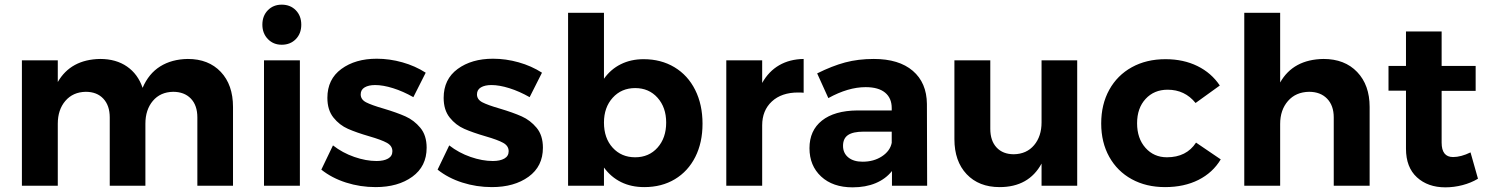

<svg xmlns="http://www.w3.org/2000/svg" viewBox="-20 -797 6382 824"><path d="M980 -338V0H827V-293Q827 -345 799 -374Q771 -403 723 -403Q668 -402 636 -364Q604 -326 604 -266V0H451V-293Q451 -344 423.5 -373.5Q396 -403 348 -403Q293 -402 260.5 -364Q228 -326 228 -266V0H74V-538H228V-445Q284 -542 410 -544Q478 -544 525 -511.5Q572 -479 592 -420Q618 -481 667.5 -512Q717 -543 786 -544Q875 -544 927.5 -488.5Q980 -433 980 -338Z M1113 -538H1267V0H1113ZM1273 -691Q1273 -653 1249.5 -629Q1226 -605 1189 -605Q1153 -605 1129.5 -629.5Q1106 -654 1106 -691Q1106 -729 1129.5 -753Q1153 -777 1189 -777Q1226 -777 1249.5 -753Q1273 -729 1273 -691Z M1590 -432Q1562 -432 1545 -422Q1528 -412 1528 -392Q1528 -370 1551 -358Q1574 -346 1626 -331Q1683 -314 1720 -297.5Q1757 -281 1784 -248.5Q1811 -216 1811 -163Q1811 -83 1749.5 -38.5Q1688 6 1592 6Q1526 6 1465 -13.5Q1404 -33 1359 -69L1409 -173Q1450 -141 1500.5 -123.5Q1551 -106 1596 -106Q1627 -106 1645.5 -116.5Q1664 -127 1664 -148Q1664 -171 1640.5 -184Q1617 -197 1565 -212Q1510 -228 1473.5 -244Q1437 -260 1411 -292.5Q1385 -325 1385 -377Q1385 -457 1445 -501Q1505 -545 1597 -545Q1652 -545 1707 -529.5Q1762 -514 1807 -485L1754 -380Q1710 -405 1667 -418.5Q1624 -432 1590 -432Z M2089 -432Q2061 -432 2044 -422Q2027 -412 2027 -392Q2027 -370 2050 -358Q2073 -346 2125 -331Q2182 -314 2219 -297.5Q2256 -281 2283 -248.5Q2310 -216 2310 -163Q2310 -83 2248.5 -38.5Q2187 6 2091 6Q2025 6 1964 -13.5Q1903 -33 1858 -69L1908 -173Q1949 -141 1999.5 -123.5Q2050 -106 2095 -106Q2126 -106 2144.5 -116.5Q2163 -127 2163 -148Q2163 -171 2139.5 -184Q2116 -197 2064 -212Q2009 -228 1972.5 -244Q1936 -260 1910 -292.5Q1884 -325 1884 -377Q1884 -457 1944 -501Q2004 -545 2096 -545Q2151 -545 2206 -529.5Q2261 -514 2306 -485L2253 -380Q2209 -405 2166 -418.5Q2123 -432 2089 -432Z M2995 -266Q2995 -185 2964 -123.5Q2933 -62 2876.5 -28Q2820 6 2745 6Q2689 6 2645.5 -15.5Q2602 -37 2572 -78V0H2418V-742H2572V-459Q2601 -500 2644.5 -521.5Q2688 -543 2742 -543Q2817 -543 2874.5 -508.5Q2932 -474 2963.5 -411Q2995 -348 2995 -266ZM2839 -271Q2839 -336 2802 -377.5Q2765 -419 2706 -419Q2647 -419 2609.5 -377.5Q2572 -336 2572 -271Q2572 -204 2609.5 -163Q2647 -122 2706 -122Q2765 -122 2802 -163.5Q2839 -205 2839 -271Z M3429 -544V-399Q3421 -400 3405 -400Q3334 -400 3292.5 -361.5Q3251 -323 3251 -259V0H3097V-538H3251V-441Q3279 -491 3324 -517Q3369 -543 3429 -544Z M3808 0V-63Q3781 -29 3738 -11Q3695 7 3639 7Q3554 7 3504 -39.5Q3454 -86 3454 -161Q3454 -237 3507.5 -279.5Q3561 -322 3659 -323H3807V-333Q3807 -376 3778.5 -399.5Q3750 -423 3695 -423Q3620 -423 3535 -376L3487 -482Q3551 -514 3607 -529Q3663 -544 3730 -544Q3838 -544 3897.5 -493Q3957 -442 3958 -351L3959 0ZM3807 -184V-232H3686Q3641 -232 3619.5 -217.5Q3598 -203 3598 -171Q3598 -140 3620.5 -121.5Q3643 -103 3682 -103Q3730 -103 3765 -126Q3800 -149 3807 -184Z M4603 -538V0H4450V-95Q4395 6 4270 6Q4181 6 4128.5 -49.5Q4076 -105 4076 -200V-538H4230V-244Q4230 -193 4257 -164Q4284 -135 4331 -135Q4386 -136 4418 -174Q4450 -212 4450 -272V-538Z M4991 -412Q4933 -412 4896.5 -372.5Q4860 -333 4860 -268Q4860 -203 4896 -162.5Q4932 -122 4988 -122Q5072 -122 5113 -185L5219 -113Q5185 -56 5123.5 -25Q5062 6 4980 6Q4899 6 4837 -28Q4775 -62 4740.5 -124Q4706 -186 4706 -267Q4706 -349 4740.5 -411.5Q4775 -474 4837.5 -508.5Q4900 -543 4982 -543Q5059 -543 5119 -513.5Q5179 -484 5215 -430L5111 -355Q5065 -412 4991 -412Z M5858 -338V0H5704V-293Q5704 -344 5675.5 -373.5Q5647 -403 5598 -403Q5541 -402 5507.5 -363.5Q5474 -325 5474 -265V0H5320V-742H5474V-443Q5530 -542 5660 -544Q5751 -544 5804.5 -488Q5858 -432 5858 -338Z M6323 -30Q6293 -12 6256.5 -2.5Q6220 7 6183 7Q6108 7 6061 -36Q6014 -79 6014 -159V-408H5939V-514H6014V-662H6167V-514H6313V-407H6167V-185Q6167 -123 6216 -123Q6250 -123 6291 -143Z"/></svg>

Font: Montserrat arm2 SemiBold
Style: Regular
Weight: 600
Designer: Julieta Ulanovsky
Foundry: Julieta Ulanovsky
Version: Version 6.000